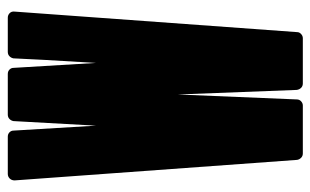

<svg xmlns="http://www.w3.org/2000/svg" viewBox="-176 -640 816 505"><g transform="rotate(-90 232.5 -388.0)"><path d="M154 -544Q163 -709 166 -761Q167 -767 171.5 -771.5Q176 -776 183 -776H290Q297 -776 301.5 -771.5Q306 -767 306 -761L319 -544Q329 -709 331 -761Q332 -767 336.5 -771.5Q341 -776 348 -776H438Q445 -776 450 -771Q455 -766 454 -758L400 -15Q400 -9 395 -4.5Q390 0 384 0H265Q258 0 253.5 -4.5Q249 -9 248 -16L236 -329Q226 -81 223 -16Q223 -9 218 -4.5Q213 0 207 0H81Q74 0 69.5 -4.5Q65 -9 64 -15L10 -758Q10 -766 15 -771Q20 -776 27 -776H125Q132 -776 136.5 -771.5Q141 -767 141 -761Z"/></g></svg>

Font: Grith.
Style: Regular
Weight: 400
Designer: Yosi Nasution
Version: Version 1.000;hotconv 1.0.109;makeotfexe 2.5.65596